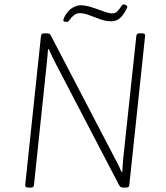

<svg xmlns="http://www.w3.org/2000/svg" viewBox="-20 -854 759 876"><path d="M110 2Q94 2 95 -10L167 -690Q168 -697 171.5 -699.5Q175 -702 184 -702H192Q198 -702 201.5 -701Q205 -700 208 -697.5Q211 -695 213 -690L505 -130Q509 -123 513.5 -114Q518 -105 523.5 -94Q529 -83 534 -70L538 -71Q539 -88 540 -102.5Q541 -117 543 -138L602 -690Q603 -697 606.5 -699.5Q610 -702 619 -702H627Q644 -702 642 -690L570 -10Q569 -3 565.5 -0.5Q562 2 553 2H545Q539 2 535 1Q531 0 528.5 -2.5Q526 -5 523 -10L231 -570Q225 -581 218 -596Q211 -611 203 -630L199 -629Q198 -612 196.5 -597.5Q195 -583 193 -561L135 -10Q134 -3 130.5 -0.5Q127 2 118 2ZM287 -754Q282 -754 275.5 -755Q269 -756 269 -761Q269 -764 270.5 -768.5Q272 -773 274 -777Q291 -808 311.5 -819Q332 -830 346 -830Q370 -830 398 -821Q426 -812 451 -802.5Q476 -793 492 -793Q507 -793 516.5 -803.5Q526 -814 532.5 -824Q539 -834 543 -834Q549 -834 555 -830.5Q561 -827 561 -824Q561 -821 557.5 -813.5Q554 -806 547 -795Q535 -776 521 -766.5Q507 -757 487 -757Q462 -757 436 -766.5Q410 -776 386.5 -785Q363 -794 344 -794Q328 -794 316.5 -784Q305 -774 298 -764Q291 -754 287 -754Z"/></svg>

Font: Asap Thin
Style: Italic
Weight: 250
Italic angle: -6°
Designer: Pablo Cosgaya
Foundry: Omnibus-Type
Version: Version 3.001